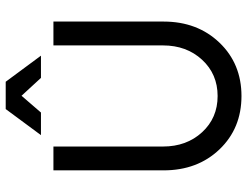

<svg xmlns="http://www.w3.org/2000/svg" viewBox="-117 -741 870 676"><g transform="rotate(-90 318.0 -403.0)"><path d="M56.2 -262.2V-649.9H140.1V-264.2Q140.1 -181.2 190.4 -126.5Q240.7 -71.8 317.9 -71.8Q395 -71.8 445.6 -126.5Q496.1 -181.2 496.1 -264.2V-649.9H580.1V-262.2Q580.1 -143.1 505.9 -65.4Q431.6 12.2 317.9 12.2Q204.1 12.2 130.1 -65.2Q56.2 -142.6 56.2 -262.2ZM180.2 -693.8 272 -817.9H368.2L460 -693.8H381.8L318.8 -762.2L259.8 -693.8Z"/></g></svg>

Font: Apfel Grotezk
Style: Regular
Weight: 400
Designer: Luigi Gorlero
Foundry: © 2023, Luigi Gorlero & Collletttivo
Version: Version 2.000;Glyphs 3.2 (3217)